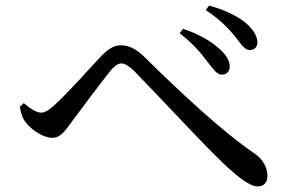

<svg xmlns="http://www.w3.org/2000/svg" viewBox="-20 -730 1040 687"><path d="M773 -463C790 -463 801 -473 802 -490C803 -511 790 -534 763 -557C736 -582 692 -608 635 -627L623 -611C673 -572 700 -539 723 -508C744 -481 757 -463 773 -463ZM874 -551C890 -551 901 -562 901 -578C901 -602 885 -626 857 -650C830 -671 788 -694 728 -710L716 -694C767 -661 800 -626 823 -597C845 -569 856 -551 874 -551ZM73 -291C95 -263 136 -237 167 -237C197 -237 212 -261 235 -292C270 -339 346 -441 377 -479C393 -497 404 -503 414 -503C427 -503 439 -495 459 -477C529 -406 689 -234 751 -173C821 -103 871 -63 902 -63C924 -63 937 -77 937 -101C937 -131 919 -162 892 -180C775 -259 625 -400 496 -527C465 -557 439 -568 412 -568C386 -568 364 -552 342 -529C310 -496 224 -398 177 -356C156 -336 141 -327 127 -327C111 -327 88 -341 65 -361L51 -348C55 -325 60 -306 73 -291Z"/></svg>

Font: Source Han Serif JP Medium
Style: Regular
Weight: 500
Designer: Ryoko NISHIZUKA 西塚涼子 (kana & ideographs); Frank Grießhammer (Latin, Greek & Cyrillic); Wenlong ZHANG 张文龙 (bopomofo); San
Foundry: Adobe Systems Incorporated
Version: Version 1.001;PS 1.001;hotconv 16.6.54;makeotf.lib2.5.65590